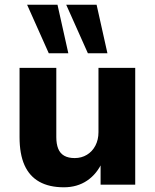

<svg xmlns="http://www.w3.org/2000/svg" viewBox="-20 -784 659 815"><path d="M251 11Q189 11 147 -12.5Q105 -36 84 -83Q63 -130 63 -202V-496H219V-202Q219 -173 227 -153Q235 -133 252.5 -123Q270 -113 297 -113Q326 -113 349 -127Q372 -141 385 -166Q398 -191 398 -223V-496H554V0H407V-98H415Q392 -46 350 -17.5Q308 11 251 11ZM353 -558 261 -764H390L436 -558ZM187 -558 95 -764H224L270 -558Z"/></svg>

Font: Nunito Sans 10pt ExtraBold
Style: Regular
Weight: 800
Designer: Vernon Adams
Foundry: Vernon Adams
Version: Version 3.101;gftools[0.9.27]